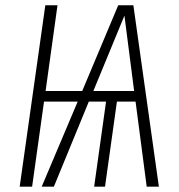

<svg xmlns="http://www.w3.org/2000/svg" viewBox="-20 -704 676 724"><path d="M533.2 0 491.2 -320.8H420.9L376 0H335L379.9 -320.8H314.9L183.1 0H137.2L272.9 -320.8H146L101.1 0H54.2L150.9 -684.1H196.8L151.9 -360.8H290L425.8 -684.1H482.9L579.1 0ZM332 -360.8H485.8L449.2 -645Z"/></svg>

Font: Fira Sans Compressed ExtraLight
Style: Italic
Weight: 250
Width: 3
Italic angle: -8°
Designer: Carrois Corporate & Edenspiekermann AG
Foundry: Carrois Corporate GbR & Edenspiekermann AG
Version: Version 4.203;PS 004.203;hotconv 1.0.88;makeotf.lib2.5.64775